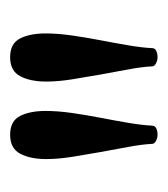

<svg xmlns="http://www.w3.org/2000/svg" viewBox="4 -732 331 379"><g transform="rotate(-90 169.5 -542.5)"><path d="M111 -408Q111 -402 105.5 -399.5Q100 -397 93 -397Q87 -397 81 -400Q75 -403 75 -408Q74 -428 69 -454.5Q64 -481 59 -509Q54 -537 49.5 -565Q45 -593 45 -617Q45 -648 55.5 -668Q66 -688 93 -688Q120 -688 130 -668.5Q140 -649 140 -618Q140 -594 136 -566Q132 -538 126.5 -509.5Q121 -481 116.5 -454.5Q112 -428 111 -408ZM264 -408Q264 -402 258.5 -399.5Q253 -397 246 -397Q240 -397 234 -400Q228 -403 228 -408Q227 -428 222 -454.5Q217 -481 212 -509Q207 -537 202.5 -565Q198 -593 198 -617Q198 -648 208.5 -668Q219 -688 246 -688Q273 -688 283 -668.5Q293 -649 293 -618Q293 -594 289 -566Q285 -538 279.5 -509.5Q274 -481 269.5 -454.5Q265 -428 264 -408Z"/></g></svg>

Font: Alice
Style: Regular
Weight: 400
Designer: Cyreal (www.cyreal.org)
Foundry: Cyreal (www.cyreal.org)
Version: Version 1.010